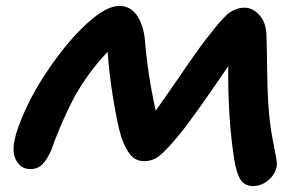

<svg xmlns="http://www.w3.org/2000/svg" viewBox="-20 -626 1023 647"><path d="M832 1Q805.2 1 790.8 -20.5Q776.4 -42 769 -90.8Q747.6 -228.5 749 -402.8Q630.4 -228 583 -170.9Q542.5 -121.6 519 -102.3Q495.6 -83 465.8 -83Q437.5 -83 419.9 -103.8Q402.3 -124.5 388.2 -166Q376 -206.1 361.8 -291Q347.7 -376 342.8 -451.2Q281.2 -387.7 232.9 -303.2Q204.6 -249.5 182.9 -197.8Q161.1 -146 152.8 -120.1Q139.2 -89.4 123.5 -72.8Q107.9 -56.2 82 -56.2Q52.2 -56.2 36.1 -82.8Q20 -109.4 28.8 -152.8Q36.6 -192.4 66.7 -258.5Q96.7 -324.7 144 -393.1Q207 -486.3 272.2 -546.1Q337.4 -606 381.8 -606Q417 -606 439 -577.4Q460.9 -548.8 467.8 -497.1Q477.5 -373.5 504.9 -252.9Q528.8 -286.6 566.4 -341.3Q604 -396 631.1 -434.8Q658.2 -473.6 672.9 -492.2Q694.3 -519.5 706.1 -534.2Q717.8 -548.8 731.9 -564Q746.1 -579.1 756.1 -585.4Q766.1 -591.8 778.3 -595.9Q790.5 -600.1 804.2 -600.1Q832.5 -600.1 855 -574.2Q877.4 -548.3 877.9 -506.8Q878.9 -490.2 879.9 -404.3Q880.9 -318.4 884.8 -266.1Q888.7 -211.4 897.2 -165Q905.8 -118.7 910.2 -96.9Q914.6 -75.2 912.1 -64Q906.7 -37.1 883.5 -18.1Q860.4 1 832 1Z"/></svg>

Font: Shantell Sans Irregular
Style: Italic
Weight: 600
Italic angle: -11.31°
Designer: Stephen Nixon, Anya Danilova, Shantell Martin
Foundry: Arrow Type
Version: Version 1.006;[9816181b4]